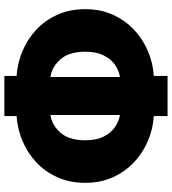

<svg xmlns="http://www.w3.org/2000/svg" viewBox="26 -814 788 880"><g transform="rotate(-90 420.0 -374.0)"><path d="M328 0V-63Q268 -67 213 -90.5Q158 -114 115 -155Q72 -196 47 -252Q22 -308 22 -377Q22 -449 48 -506Q74 -563 117.5 -603Q161 -643 215.5 -665.5Q270 -688 328 -692V-748H512V-692Q570 -688 624.5 -665.5Q679 -643 722.5 -603Q766 -563 792 -506Q818 -449 818 -377Q818 -308 793 -252Q768 -196 725 -155Q682 -114 627 -90.5Q572 -67 512 -63V0ZM333 -218V-537Q286 -530 251.5 -490.5Q217 -451 217 -377Q217 -327 233.5 -293.5Q250 -260 277 -241.5Q304 -223 333 -218ZM507 -218Q537 -223 563.5 -241.5Q590 -260 606.5 -293.5Q623 -327 623 -377Q623 -451 588.5 -490.5Q554 -530 507 -537Z"/></g></svg>

Font: Raleway Black
Style: Regular
Weight: 900
Designer: Matt McInerney, Pablo Impallari, Rodrigo Fuenzalida
Foundry: Matt McInerney, Pablo Impallari, Rodrigo Fuenzalida
Version: Version 4.026